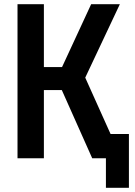

<svg xmlns="http://www.w3.org/2000/svg" viewBox="-20 -750 640 910"><path d="M384 -382 548 -730H412L274 -432H188V-730H63V0H188V-323H273L417 0H482V140H591V-115H504Z"/></svg>

Font: Tekne LDO
Style: Bold
Weight: 700
Monospace: yes
Designer: Alessio Laiso, Mario Rullo, Paolo Rosset
Foundry: Alessio Laiso
Version: Version 1.000;hotconv 1.0.109;makeotfexe 2.5.65596